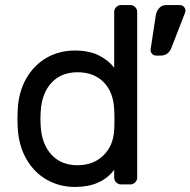

<svg xmlns="http://www.w3.org/2000/svg" viewBox="-20 -730 754 760"><path d="M49 0ZM432 -683Q432 -694 440 -702Q448 -710 459 -710H496Q507 -710 515 -702Q523 -694 523 -683V-27Q523 -16 515 -8Q507 0 496 0H459Q448 0 440 -8Q432 -16 432 -27V-58Q381 10 277 10Q215 10 164.5 -19Q114 -48 83.5 -102Q53 -156 50 -228L49 -261L50 -293Q53 -365 83.5 -418.5Q114 -472 164 -501Q214 -530 277 -530Q333 -530 371.5 -510.5Q410 -491 432 -462ZM287 -444Q222 -444 183.5 -402Q145 -360 141 -288L140 -260L141 -232Q145 -160 183.5 -118Q222 -76 287 -76Q349 -76 389 -114.5Q429 -153 432 -217Q433 -227 433 -257Q433 -286 432 -296Q429 -366 390 -405Q351 -444 287 -444ZM640 -710H692Q701 -710 707.5 -703.5Q714 -697 714 -688Q714 -684 713 -681L659 -542Q647 -510 616 -510H598Q589 -510 582.5 -516.5Q576 -523 576 -532V-534L597 -671Q600 -687 610.5 -698.5Q621 -710 640 -710Z"/></svg>

Font: Hezaedrus
Style: Regular
Weight: 400
Designer: Hubert & Fischer
Foundry: Hubert & Fischer
Version: Version 1.10;September 3, 2019;FontCreator 11.5.0.2425 64-bi